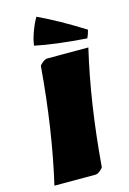

<svg xmlns="http://www.w3.org/2000/svg" viewBox="-133 -959 689 1023"><g transform="rotate(-15 211.5 -447.5)"><path d="M262.2 0H35.2Q102.5 -291.5 130.4 -632.8Q130.4 -639.2 146.2 -651.9Q162.1 -664.6 173.3 -664.6H400.4Q332.5 -375.5 304.7 -32.2Q304.7 -25.9 289.1 -12.9Q273.4 0 262.2 0ZM407.7 -712.9Q235.4 -725.1 123.5 -748.5Q126 -777.8 141.8 -821.5Q157.7 -865.2 175.3 -894.5Q285.2 -843.3 422.9 -756.8Q417 -731.9 407.7 -712.9Z"/></g></svg>

Font: Emblema One
Style: Regular
Weight: 400
Designer: Riccardo De Franceschi
Foundry: Riccardo De Franceschi
Version: Version 1.003